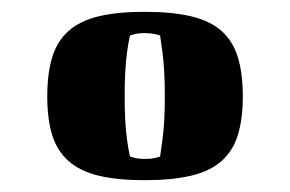

<svg xmlns="http://www.w3.org/2000/svg" viewBox="-20 -650 491 325"><path d="M191 -487Q191 -465 192 -446.5Q193 -428 195 -414Q197 -398 200 -385Q203 -384 207 -383Q215 -381 225 -381Q231 -381 235.5 -381.5Q240 -382 244 -383Q248 -384 251 -385Q253 -398 255 -414Q257 -428 258 -446.5Q259 -465 259 -487Q259 -509 258 -528Q257 -547 255 -561Q253 -577 251 -590Q248 -591 244 -592Q234 -594 225 -594Q215 -594 207 -592Q203 -591 200 -590Q197 -577 195 -561Q193 -547 192 -528Q191 -509 191 -487ZM60 -487Q60 -526 68.5 -553.5Q77 -581 96.5 -598Q116 -615 147.5 -622.5Q179 -630 225 -630Q271 -630 303 -622.5Q335 -615 354.5 -598Q374 -581 382.5 -553.5Q391 -526 391 -487Q391 -448 382.5 -421Q374 -394 354.5 -377Q335 -360 303 -352.5Q271 -345 225 -345Q179 -345 147.5 -352.5Q116 -360 96.5 -377Q77 -394 68.5 -421Q60 -448 60 -487Z"/></svg>

Font: Bigshot One
Style: Regular
Weight: 400
Designer: Gesine Todt
Foundry: Gesine Todt
Version: Version 1.000